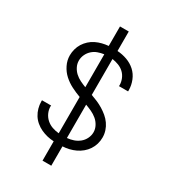

<svg xmlns="http://www.w3.org/2000/svg" viewBox="-225 -957 1049 1177"><g transform="rotate(30 300.0 -368.0)"><path d="M269 107V-30Q245 -31 222 -36.5Q199 -42 177.5 -52Q156 -62 137.5 -77.5Q119 -93 106.5 -113Q94 -133 87.5 -156.5Q81 -180 81 -203V-212H146Q146 -211 145.5 -209.5Q145 -208 145 -206Q145 -182 155 -160Q165 -138 183 -122Q201 -106 224 -98Q247 -90 271 -88V-345Q238 -357 206.5 -373Q175 -389 149 -412.5Q123 -436 107 -468.5Q91 -501 91 -536Q91 -558 97 -580.5Q103 -603 115 -622Q127 -641 144 -656.5Q161 -672 181.5 -682Q202 -692 224 -697.5Q246 -703 269 -705V-843H331V-705Q366 -703 399.5 -691Q433 -679 458.5 -656Q484 -633 497.5 -599.5Q511 -566 511 -532V-523H446Q446 -524 446.5 -525.5Q447 -527 447 -529Q447 -552 438 -574Q429 -596 412.5 -611.5Q396 -627 374 -635.5Q352 -644 329 -647V-393Q352 -385 374 -375.5Q396 -366 416.5 -353.5Q437 -341 455.5 -325.5Q474 -310 488 -290Q502 -270 509.5 -247Q517 -224 517 -200Q517 -176 510.5 -153.5Q504 -131 491 -111.5Q478 -92 460 -77Q442 -62 421 -52Q400 -42 377 -36.5Q354 -31 331 -30V107ZM271 -414V-647Q249 -644 228 -636.5Q207 -629 190.5 -614Q174 -599 164.5 -578.5Q155 -558 155 -536Q155 -513 165.5 -492.5Q176 -472 192.5 -457Q209 -442 229.5 -432Q250 -422 271 -414ZM329 -88Q352 -90 374 -97.5Q396 -105 414 -119.5Q432 -134 442.5 -155.5Q453 -177 453 -200Q453 -223 441.5 -244.5Q430 -266 412 -281Q394 -296 372.5 -306Q351 -316 329 -324Z"/></g></svg>

Font: Iosevka Light Extended
Style: Regular
Weight: 300
Width: 7
Monospace: yes
Designer: Belleve Invis
Foundry: Belleve Invis
Version: Version 32.5.0; ttfautohint (v1.8.4)